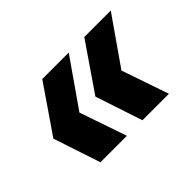

<svg xmlns="http://www.w3.org/2000/svg" viewBox="-76 -631 672 672"><g transform="rotate(-45 260.0 -295.0)"><path d="M315 -120 257 -295 377 -470H508L386 -295L446 -120ZM107 -120 49 -295 169 -470H300L178 -295L238 -120Z"/></g></svg>

Font: DM Sans 20pt ExtraBold
Style: Italic
Weight: 800
Italic angle: -10°
Version: Version 4.004;gftools[0.9.30]